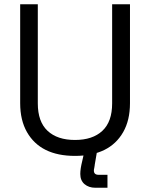

<svg xmlns="http://www.w3.org/2000/svg" viewBox="-20 -720 690 904"><path d="M333 14Q171 14 107 -98Q75 -154 75 -234V-700H158V-233Q158 -147 204 -104Q250 -61 333 -61Q416 -61 462 -104Q508 -147 508 -233V-700H592V-234Q592 -154 560 -98Q496 14 333 14ZM486 164H429Q398 164 378 147Q358 130 358 99Q358 75 367 39L379 -14H438L426 56Q426 58 425.5 61Q425 64 424.5 66.5Q424 69 424 70Q422 78 422 83Q422 103 444 103H486Z"/></svg>

Font: Rilu
Style: Regular
Weight: 500
Designer: Alí Sinisterra
Foundry: Alí Sinisterra
Version: 0.1